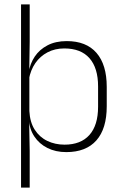

<svg xmlns="http://www.w3.org/2000/svg" viewBox="-20 -684 562 876"><path d="M282.5 10Q234 10 196.5 -8.8Q159 -27.5 136.5 -61.5Q114 -95.5 111.5 -141H98.5L114 -177.5Q116.5 -126.5 138.5 -92.2Q160.5 -58 196 -41Q231.5 -24 274.5 -24Q348.5 -24 388 -68.2Q427.5 -112.5 427.5 -197V-289.5Q427.5 -374 388.2 -418.5Q349 -463 273.5 -463Q230.5 -463 196.8 -445.2Q163 -427.5 141.2 -396Q119.5 -364.5 112 -322.5L99 -354H111Q117 -393.5 138.5 -425.8Q160 -458 196.8 -477.2Q233.5 -496.5 284.5 -496.5Q373.5 -496.5 420.2 -442.8Q467 -389 467 -287.5V-199Q467 -97 419.8 -43.5Q372.5 10 282.5 10ZM115.5 172H76V-664H115.5V-494L113.5 -361L114 -345.5V-139L113 -128L115.5 4.5Z"/></svg>

Font: Anek Malayalam ExtraLight
Style: Regular
Weight: 250
Version: Version 1.003